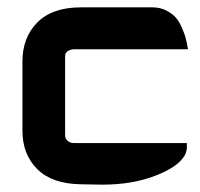

<svg xmlns="http://www.w3.org/2000/svg" viewBox="-20 -502 545 522"><path d="M395 -482Q416 -482 433 -473Q450 -464 459 -453Q468 -442 475 -425.5Q482 -409 484 -401.5Q486 -394 488 -385L491 -368H181Q173 -368 165 -363.5Q157 -359 157 -349V-134Q157 -125 164 -119Q171 -113 181 -113H488V-99Q487 -89 483 -81Q466 -49 403 -24.5Q340 0 259 0Q257 0 255 0L200 -1Q122 -2 81.5 -42Q41 -82 41 -147V-335Q41 -400 81.5 -441Q122 -482 200 -482Z"/></svg>

Font: FifthLeg
Style: Bold
Weight: 700
Designer: Jakub Steiner
Version: Version 1.0